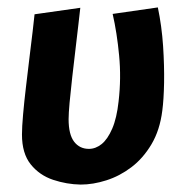

<svg xmlns="http://www.w3.org/2000/svg" viewBox="-20 -485 491 520"><path d="M198.6 14.9Q160.7 14.3 123.8 2Q86.8 -10.4 63.1 -40Q39.5 -69.5 39.5 -120.6Q39.5 -140.9 42.5 -174.9Q45.5 -209 50.3 -249.3Q55.1 -289.7 59.8 -329Q64.6 -368.4 68.4 -399.8Q72.1 -431.3 73.6 -446.3L197.5 -463.9Q196 -449.9 192.4 -419.3Q188.9 -388.6 184.4 -351Q179.8 -313.4 175.6 -275.6Q171.3 -237.7 168.5 -207.4Q165.8 -177.1 165.8 -162.3Q165.8 -120.8 180.7 -101.3Q195.6 -81.8 220.8 -81.8Q239.1 -81.8 255.3 -94.8Q271.5 -107.9 283.9 -136.5Q296.3 -165.1 301.2 -210.6Q308.5 -273.5 302.6 -334.9Q296.8 -396.3 285.1 -447.3L407.5 -464.9Q418.1 -414.2 421.7 -360.4Q425.2 -306.6 424.4 -260.7Q423.5 -214.7 419.6 -185.6Q413 -132.5 390.2 -94.2Q367.4 -55.9 335.7 -32Q304 -8 268 3.4Q232 14.9 198.6 14.9Z"/></svg>

Font: Ancizar Sans Thin
Style: Italic
Weight: 100
Italic angle: -4°
Designer: Cesar Puertas, Viviana Monsalve, Julian Moncada, Julian Prieto, Jose Castro, Mariel Hernandez, Felipe Aragon, Sara Alarc
Version: Version 8.100